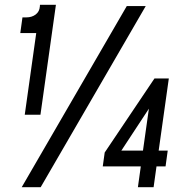

<svg xmlns="http://www.w3.org/2000/svg" viewBox="-20 -775 762 795"><path d="M82.5 -300H147.5L211.5 -755H145.5L145 -748Q143.5 -727 127.8 -715Q112 -703 89 -703H73L64 -638H130ZM70 0H148.5L583.5 -750H505ZM551 0H616L628 -86H665.5L674.5 -151.5H637L679 -450H619.5L413.5 -143.5L405.5 -86H563ZM482.5 -151.5 596.5 -325 572 -151.5Z"/></svg>

Font: Mohave Medium
Style: Italic
Weight: 500
Italic angle: -8°
Designer: Gumpita Rahayu
Foundry: Tokotype
Version: Version 2.002; ttfautohint (v1.8.3)